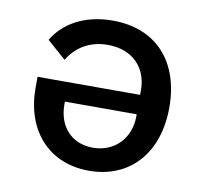

<svg xmlns="http://www.w3.org/2000/svg" viewBox="-65 -599 731 682"><g transform="rotate(10 300.0 -258.0)"><path d="M60 -285V-244C60 -92 152 12 297 12C444 12 540 -93 540 -259C540 -423 447 -528 289 -528C183 -528 111 -481 76 -421L144 -361C173 -409 221 -440 287 -440C376 -440 430 -383 430 -302V-285ZM171 -215H430V-208C430 -128 375 -71 297 -71C221 -71 171 -124 171 -205Z"/></g></svg>

Font: IBM Plex Mono Medm
Style: Regular
Weight: 500
Monospace: yes
Designer: Mike Abbink, Paul van der Laan, Pieter van Rosmalen
Foundry: Bold Monday
Version: Version 2.004